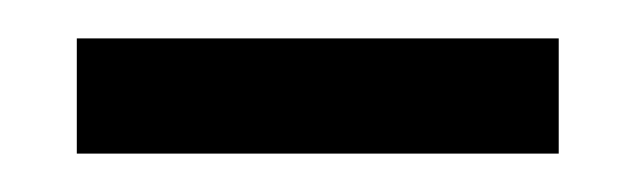

<svg xmlns="http://www.w3.org/2000/svg" viewBox="-20 -673 331 100"><path d="M20 -593V-653H271V-593Z"/></svg>

Font: Bricolage Grotesque 48pt Light
Style: Regular
Weight: 300
Designer: Mathieu Triay
Foundry: Atelier Triay
Version: Version 1.000; ttfautohint (v1.8.4.7-5d5b);gftools[0.9.32]